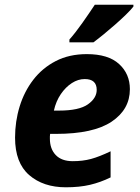

<svg xmlns="http://www.w3.org/2000/svg" viewBox="-20 -786 597 816"><path d="M260 10Q164 10 104 -42Q44 -94 44 -201Q44 -270 63.5 -333.5Q83 -397 121.5 -447Q160 -497 217 -526.5Q274 -556 349 -556Q440 -556 486 -514Q532 -472 532 -407Q532 -321 454.5 -269Q377 -217 218 -217H193Q192 -211 192 -206.5Q192 -202 192 -197Q192 -153 217 -127Q242 -101 289 -101Q332 -101 367 -110.5Q402 -120 450 -143V-32Q407 -11 362.5 -0.5Q318 10 260 10ZM209 -316H231Q316 -316 353.5 -342.5Q391 -369 391 -404Q391 -450 340 -450Q312 -450 285.5 -433Q259 -416 238.5 -386Q218 -356 209 -316ZM275 -606V-618Q300 -646 330 -688.5Q360 -731 383 -766H547V-758Q536 -744 515.5 -724Q495 -704 470 -682Q445 -660 420.5 -640Q396 -620 377 -606Z"/></svg>

Font: BC Sans
Style: Bold Italic
Weight: 700
Italic angle: -12°
Designer: Monotype Design Team
Province of B.C.
Foundry: Monotype Imaging Inc.
Version: Version 2.000;GOOG;noto-source:20170915:90ef993387c0